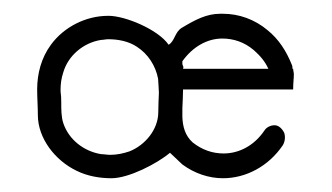

<svg xmlns="http://www.w3.org/2000/svg" viewBox="-20 -259 482 279"><path d="M304 -239H300C280.2 -239 264.1 -230.5 244.2 -218.6C233.8 -212.3 234 -199 225 -194C210 -216 162 -236 138 -236H137C105 -236 73 -220 54 -194C40 -175 34 -152 34 -129C34 -117 35 -104 35 -92C35 -58 60 -26 91 -11C107 -3 125 0 142 0C167 0 208 -21 227 -37L245 -20C263 -6.7 283.9 0 304 0C337 0 370 -17 391 -48C394 -53 395 -60 393 -66C390 -72 385 -77 379 -77C373 -77 367 -74 364 -69C349 -47 327 -36 305 -36C289 -36 274 -41 260 -52C248.9 -62 245.6 -74.9 245 -89V-101.6C245.3 -110.5 246 -119.8 246 -129H406C406 -139 407 -145 407 -151C407 -154 406 -156 406 -159H405C405 -161 405 -163 404 -165C396 -185 385 -202 369 -215C350 -231 327 -239 304 -239ZM137 -202C152 -202 167 -199 179 -191C195.2 -180.5 206.1 -163.5 209.7 -144.7C210.1 -138 210.7 -131.2 210.9 -124.4C210.6 -115.3 210 -105.7 210 -96C210 -71 191 -48 168 -39C159 -36 150 -34 140 -34C136 -34 131 -35 127 -35C102 -39 80 -56 72 -80C69 -89 69 -100 69 -110C69 -123 68 -122 68 -128C68 -137 69 -145 72 -154C79 -178 101 -197 127 -201C130 -201 134 -202 137 -202ZM245 -165.7V-170C260 -191 281 -203 303 -203C319 -203 335 -198 349 -186C358 -178 365 -170 370 -159H246C247.2 -161.5 245.8 -163.5 245 -165.7Z"/></svg>

Font: LetsTrace
Style: basic
Weight: 500
Version: Version 002.000